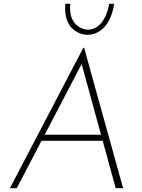

<svg xmlns="http://www.w3.org/2000/svg" viewBox="-20 -989 747 1009"><path d="M68 0H32L418 -738H422L627 0H588L402 -678L428 -689ZM201 -281H530L533 -249H189ZM439 -806Q421 -806 399.5 -814Q378 -822 359 -840Q340 -858 330 -889.5Q320 -921 323 -969H349Q345 -917 360 -887.5Q375 -858 398.5 -845.5Q422 -833 441 -833Q472 -833 495 -851.5Q518 -870 533 -901.5Q548 -933 554 -969H580Q573 -921 554 -884Q535 -847 505.5 -826.5Q476 -806 439 -806Z"/></svg>

Font: Josefin Sans ExtraLight
Style: Italic
Weight: 250
Italic angle: -7°
Designer: Santiago Orozco
Foundry: Typemade
Version: Version 2.000